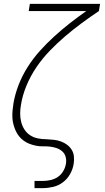

<svg xmlns="http://www.w3.org/2000/svg" viewBox="-20 -755 540 990"><path d="M201 215H158V178H201Q220 178 240.5 173.5Q261 169 278 157.5Q295 146 306 127.5Q317 109 320 89Q323 71 318.5 54Q314 37 301 25.5Q288 14 271.5 8.5Q255 3 237.5 1Q220 -1 202 -0.5Q184 0 166.5 -3.5Q149 -7 133 -13Q117 -19 103 -29Q89 -39 78.5 -52Q68 -65 61 -80.5Q54 -96 49.5 -112.5Q45 -129 44 -147Q43 -165 44.5 -183Q46 -201 49 -219V-220Q57 -268 75.5 -316Q94 -364 122 -408.5Q150 -453 185.5 -492.5Q221 -532 260 -567.5Q299 -603 340.5 -635.5Q382 -668 425 -698H128L134 -735H496L490 -698Q445 -668 401 -635.5Q357 -603 315.5 -567.5Q274 -532 236 -492.5Q198 -453 167.5 -408Q137 -363 116.5 -313.5Q96 -264 88 -214Q84 -191 84 -168.5Q84 -146 89.5 -125Q95 -104 106.5 -86.5Q118 -69 135.5 -57.5Q153 -46 175 -41.5Q197 -37 220 -37H221Q240 -36 258.5 -34Q277 -32 294.5 -25.5Q312 -19 326 -8.5Q340 2 349.5 17Q359 32 361 51Q363 70 360 89Q356 116 342 141.5Q328 167 305 184.5Q282 202 254.5 208.5Q227 215 201 215Z"/></svg>

Font: Iosevka Extralight
Style: Italic
Weight: 200
Italic angle: -9°
Monospace: yes
Designer: Belleve Invis
Foundry: Belleve Invis
Version: Version 32.5.0; ttfautohint (v1.8.4)